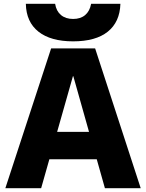

<svg xmlns="http://www.w3.org/2000/svg" viewBox="-20 -983 763 1003"><path d="M8 0 247 -730H477L715 0H528L363 -585H361L195 0ZM164 -151V-294H559V-151ZM362 -767Q245 -767 181 -817.5Q117 -868 115 -963H268Q274 -925 298.5 -904.5Q323 -884 362 -884Q401 -884 425 -904.5Q449 -925 456 -963H609Q606 -868 543 -817.5Q480 -767 362 -767Z"/></svg>

Font: M PLUS 1 Thin ExtraBold
Style: Regular
Weight: 800
Version: Version 1.001